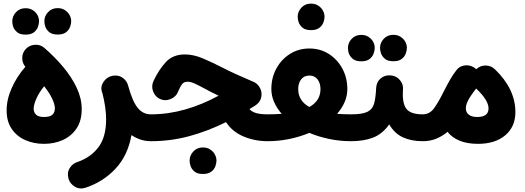

<svg xmlns="http://www.w3.org/2000/svg" viewBox="-20 -728 2900 1061"><path d="M16.6 -118.2Q16.6 -178.2 44.7 -241.5Q72.8 -304.7 120.1 -358.9Q103 -379.4 102.8 -406.7Q102.5 -434.1 120.6 -455.1Q140.6 -478 171.6 -480.5Q202.6 -482.9 225.6 -462.9Q283.2 -413.1 329.8 -357.2Q376.5 -301.3 404.1 -242.4Q431.6 -183.6 431.6 -125.5Q431.6 -61 403.1 -18.3Q374.5 24.4 327.1 45.7Q279.8 66.9 222.7 66.9Q166.5 66.9 119.6 46.1Q72.8 25.4 44.7 -15.6Q16.6 -56.6 16.6 -118.2ZM166 -127.4Q166 -107.4 179.2 -94.5Q192.4 -81.5 222.7 -81.5Q256.3 -81.5 269.8 -94.2Q283.2 -106.9 283.2 -129.4Q283.2 -150.9 268.3 -182.6Q253.4 -214.4 224.1 -251.5Q195.8 -216.8 180.9 -182.9Q166 -148.9 166 -127.4ZM225.1 -611.3Q225.1 -639.2 245.8 -661.1Q266.6 -683.1 297.9 -683.1Q320.8 -683.1 336.7 -673.3Q352.5 -663.6 361.8 -649.4Q373.5 -630.9 373.5 -611.3Q373.5 -596.7 367.2 -579.3Q360.8 -562 344.7 -549.6Q328.6 -537.1 298.8 -537.1Q268.6 -537.1 252.9 -549.8Q237.3 -562.5 231 -579.1Q225.1 -595.2 225.1 -611.3ZM47.9 -610.8Q47.9 -638.7 68.4 -660.6Q88.9 -682.6 120.6 -682.6Q143.6 -682.6 159.4 -672.9Q175.3 -663.1 184.6 -648.9Q195.8 -630.9 195.8 -610.8Q195.8 -596.2 189.5 -578.9Q183.1 -561.5 167 -549.1Q150.9 -536.6 121.6 -536.6Q91.3 -536.6 75.7 -549.3Q60.1 -562 53.2 -578.6Q50.3 -586.9 49.1 -595.2Q47.9 -603.5 47.9 -610.8Z M543.9 -219.2Q533.7 -248 551.5 -274.9Q569.3 -301.8 599.1 -308.6Q607.4 -310.5 616.2 -310.5Q643.1 -311 662.8 -294.4Q682.6 -277.8 687.5 -255.9Q688 -254.9 688.5 -253.4Q711.9 -167.5 741 -131.8Q770 -96.2 813.5 -96.2H814Q844.7 -96.2 866.2 -74.5Q887.7 -52.7 887.7 -22Q887.7 8.3 866.2 30.3Q844.7 52.2 814 52.2H813.5Q784.2 52.2 757.3 43.5Q730.5 34.7 706.5 18.6Q686.5 131.3 618.4 204.1Q550.3 276.9 453.6 309.1Q420.4 319.8 393.8 303.7Q367.2 287.6 358.9 260.7Q349.1 226.1 365.2 200.9Q381.3 175.8 405.8 168Q481 142.6 523.7 85.9Q566.4 29.3 566.4 -68.4Q566.4 -132.8 545.9 -213.4Q544.9 -216.3 543.9 -219.2Z M1002 -427.2Q1049.8 -427.2 1102.3 -404.8Q1154.8 -382.3 1206.1 -356Q1239.7 -338.4 1283.2 -318.6Q1326.7 -298.8 1380.4 -275.9Q1399.9 -268.1 1412.6 -248.8Q1425.3 -229.5 1425.3 -208Q1425.3 -167.5 1390.6 -145Q1374.5 -134.8 1358.4 -125Q1370.6 -110.8 1394.5 -103.5Q1418.5 -96.2 1458.5 -96.2H1459Q1489.7 -96.2 1511.2 -74.5Q1532.7 -52.7 1532.7 -22Q1532.7 8.3 1511.2 30.3Q1489.7 52.2 1459 52.2H1458.5Q1387.7 52.2 1325.7 26.1Q1263.7 0 1229 -53.2Q1129.9 -3.9 1026.9 24.2Q923.8 52.2 814 52.2Q783.2 52.2 761.2 30Q739.3 7.8 739.3 -22Q739.3 -51.8 761.2 -74Q783.2 -96.2 814 -96.2Q908.7 -96.2 1002 -122.6Q1095.2 -148.9 1188 -199.2Q1167 -209.5 1147.2 -219.2Q1127.4 -229 1108.4 -239.7Q1078.6 -255.9 1056.2 -266.1Q1033.7 -276.4 1016.6 -276.4Q996.6 -276.4 986.3 -263.2Q976.1 -250 961.9 -216.8Q955.6 -201.2 938 -189Q920.4 -176.8 898.2 -174.8Q876 -172.9 854.5 -186.5Q834 -199.7 825 -226.3Q815.9 -252.9 828.1 -280.3Q858.4 -344.2 897.2 -385.7Q936 -427.2 1002 -427.2ZM1027.8 159.2Q1027.8 131.3 1048.3 109.1Q1068.8 86.9 1100.6 86.9Q1123.5 86.9 1139.4 96.7Q1155.3 106.4 1164.6 120.6Q1176.3 140.1 1176.3 159.2Q1176.3 173.8 1169.9 191.2Q1163.6 208.5 1147.2 220.9Q1130.9 233.4 1101.6 233.4Q1071.3 233.4 1055.7 220.7Q1040 208 1033.7 191.4Q1027.8 175.3 1027.8 159.2Z M1384.8 -22Q1384.8 -52.7 1406.7 -74.5Q1428.7 -96.2 1459 -96.2Q1501 -96.2 1536.6 -99.1Q1509.8 -129.9 1494.6 -164.6Q1479.5 -199.2 1479.5 -235.8Q1479.5 -298.3 1507.1 -349.1Q1534.7 -399.9 1582.3 -429.9Q1629.9 -460 1689.9 -460Q1750 -460 1797.4 -429.7Q1844.7 -399.4 1872.1 -348.6Q1899.4 -297.9 1899.4 -235.4Q1899.4 -198.7 1884.5 -164.1Q1869.6 -129.4 1842.8 -99.1Q1877.9 -96.2 1919.4 -96.2H1919.9Q1950.7 -96.2 1972.2 -74.5Q1993.7 -52.7 1993.7 -22Q1993.7 8.3 1972.2 30.3Q1950.7 52.2 1919.9 52.2H1919.4Q1857.9 52.2 1799.3 40Q1740.7 27.8 1689.5 6.3Q1637.7 27.8 1579.1 40Q1520.5 52.2 1459 52.2Q1428.7 52.2 1406.7 30.3Q1384.8 8.3 1384.8 -22ZM1627.9 -235.8Q1627.9 -170.9 1689.5 -136.7Q1751 -170.9 1751 -235.4Q1751 -268.1 1734.9 -289.3Q1718.8 -310.5 1689.9 -310.5Q1660.6 -310.5 1644.3 -289.6Q1627.9 -268.6 1627.9 -235.8ZM1625 -635.7Q1625 -663.6 1645.5 -685.8Q1666 -708 1697.8 -708Q1720.7 -708 1736.6 -698.2Q1752.4 -688.5 1761.7 -674.3Q1773.4 -654.8 1773.4 -635.7Q1773.4 -621.1 1767.1 -603.8Q1760.7 -586.4 1744.4 -574Q1728 -561.5 1698.7 -561.5Q1668.5 -561.5 1652.8 -574.2Q1637.2 -586.9 1630.9 -603.5Q1625 -619.6 1625 -635.7Z M1845.2 -22Q1845.2 -52.7 1867.4 -74.5Q1889.6 -96.2 1919.9 -96.2Q1981.4 -96.2 2009.8 -109.9Q2038.1 -123.5 2047.1 -155.3Q2056.2 -187 2058.6 -241.2Q2060.5 -275.9 2083.7 -294.9Q2106.9 -314 2138.2 -311.5Q2168.9 -309.6 2189.2 -286.4Q2209.5 -263.2 2207 -232.9Q2201.7 -158.7 2225.1 -127.4Q2248.5 -96.2 2315.4 -96.2H2315.9Q2346.7 -96.2 2368.2 -74.5Q2389.6 -52.7 2389.6 -22Q2389.6 8.3 2368.2 30.3Q2346.7 52.2 2315.9 52.2H2315.4Q2253.4 52.2 2206.8 31Q2160.2 9.8 2130.9 -40.5Q2092.3 13.2 2041 32.7Q1989.7 52.2 1919.9 52.2Q1889.6 52.2 1867.4 30.3Q1845.2 8.3 1845.2 -22ZM2080.1 -463.9Q2080.1 -491.7 2100.8 -513.7Q2121.6 -535.6 2152.8 -535.6Q2175.8 -535.6 2191.7 -525.9Q2207.5 -516.1 2216.8 -502Q2228.5 -483.4 2228.5 -463.9Q2228.5 -449.2 2222.2 -431.9Q2215.8 -414.6 2199.7 -402.1Q2183.6 -389.6 2153.8 -389.6Q2123.5 -389.6 2107.9 -402.3Q2092.3 -415 2085.9 -431.6Q2080.1 -447.8 2080.1 -463.9ZM1902.8 -463.4Q1902.8 -491.2 1923.3 -513.2Q1943.8 -535.2 1975.6 -535.2Q1998.5 -535.2 2014.4 -525.4Q2030.3 -515.6 2039.6 -501.5Q2050.8 -483.4 2050.8 -463.4Q2050.8 -448.7 2044.4 -431.4Q2038.1 -414.1 2022 -401.6Q2005.9 -389.2 1976.6 -389.2Q1946.3 -389.2 1930.7 -401.9Q1915 -414.6 1908.2 -431.2Q1905.3 -439.5 1904.1 -447.8Q1902.8 -456.1 1902.8 -463.4Z M2241.7 -22Q2241.7 -52.7 2263.7 -74.5Q2285.6 -96.2 2315.9 -96.2Q2354.5 -96.2 2378.9 -130.1Q2403.3 -164.1 2433.6 -225.1Q2450.2 -258.3 2467.3 -288.1Q2484.4 -317.9 2502.4 -340.3L2503.9 -342.3Q2518.6 -360.4 2541.3 -365.2Q2564 -370.1 2585 -362.3Q2597.2 -357.9 2606.9 -349.6Q2609.4 -347.7 2611.3 -345.2Q2632.8 -365.7 2662.6 -366Q2692.4 -366.2 2714.4 -345.7Q2828.1 -236.3 2828.1 -108.4Q2828.1 -27.8 2772.2 19.5Q2716.3 66.9 2621.1 66.9Q2562.5 66.9 2520 49.6Q2477.5 32.2 2453.1 0.5Q2426.3 23.4 2392.3 37.8Q2358.4 52.2 2315.9 52.2Q2285.6 52.2 2263.7 30.3Q2241.7 8.3 2241.7 -22ZM2554.2 -129.4Q2554.2 -107.4 2570.3 -94.5Q2586.4 -81.5 2617.2 -81.5Q2679.7 -81.5 2679.7 -128.9Q2679.7 -173.8 2611.8 -238.3L2611.3 -238.8Q2607.9 -234.4 2604.5 -230Q2597.2 -220.7 2591.3 -211.9Q2580.1 -196.8 2571.3 -181.6Q2554.2 -151.4 2554.2 -129.4Z"/></svg>

Font: Mikhak-DS1-FD ExtraBold
Style: Regular
Weight: 800
Designer: Amin Abedi
Version: Version 3.2